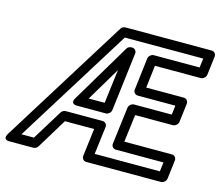

<svg xmlns="http://www.w3.org/2000/svg" viewBox="-132 -809 1110 965"><g transform="rotate(15 423.0 -327.0)"><path d="M438 -576 257 -272C257 -272 231 -236 275 -236H423C438 -236 450 -250 451 -261L488 -565C490 -580 477 -590 466 -590H462C452 -590 443 -585 438 -576ZM426 -462 404 -286H321ZM519 -73H767L761 -25H422L440 -170C442 -185 429 -195 418 -195H226C216 -195 207 -189 202 -181L106 -25H41L417 -629H825L819 -581H581C566 -581 554 -567 553 -556L533 -389C531 -374 544 -364 555 -364H751L745 -316H549C534 -316 522 -302 521 -291L497 -98C495 -83 508 -73 519 -73ZM550 -123 568 -266H764C775 -266 790 -276 792 -291L804 -389C805 -400 797 -414 782 -414H586L600 -531H838C849 -531 864 -541 866 -556L878 -654C879 -665 871 -679 856 -679H407C398 -679 388 -674 383 -665L-24 -11C-49 29 -6 25 -6 25H116C125 25 135 20 140 11L235 -145H387L369 0C368 11 376 25 391 25H780C791 25 806 15 808 0L820 -98C821 -109 813 -123 798 -123Z"/></g></svg>

Font: Falling Sky
Style: OuObl
Weight: 400
Designer: Paul D. Hunt
Foundry: Adobe Systems Incorporated
Version: Version 1.02